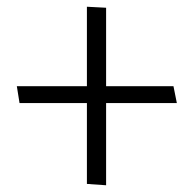

<svg xmlns="http://www.w3.org/2000/svg" viewBox="-20 -554 575 570"><path d="M495 -298H295V-531L238 -534V-298H30L38 -248H238V-8L295 -4V-248H505Z"/></svg>

Font: Catamaran Thin Light
Style: Regular
Weight: 300
Version: Version 2.000